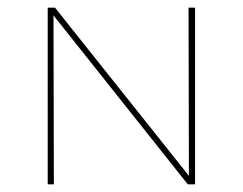

<svg xmlns="http://www.w3.org/2000/svg" viewBox="-20 -479 631 499"><path d="M470 -459H487V0H468L119 -439L120 0H104V-459H123L471 -22Z"/></svg>

Font: EauTestSC Thin
Style: Regular
Weight: 250
Designer: Christian Thalmann (Catharsis Fonts)
Version: Version 0.001;PS 000.001;hotconv 1.0.88;makeotf.lib2.5.64775